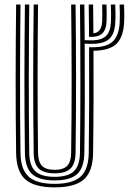

<svg xmlns="http://www.w3.org/2000/svg" viewBox="-20 -820 598 848"><path d="M221.5 7.5Q131.2 7.5 91.8 -27.8Q52.2 -63 51.2 -144.8Q49 -303.5 49.1 -468.1Q49.2 -632.8 51.2 -800H70.5Q68.8 -643 68.5 -476.6Q68.2 -310.2 70.5 -145Q71.5 -71 106.9 -39.5Q142.2 -8 221.5 -8Q300.2 -8 335.6 -39.5Q371 -71 372 -145Q373.2 -252.5 373.8 -369.1Q374.2 -485.8 373.5 -611.5Q379.8 -611.2 386.4 -611.2Q393 -611.2 399.2 -611.5Q456.8 -613.5 481 -639.8Q505.2 -666 508.5 -717.8Q509.5 -735.2 509.4 -758.5Q509.2 -781.8 508.2 -800H527.8Q528.8 -784.8 528.9 -760Q529 -735.2 527.8 -716.2Q524 -656 494.9 -627Q465.8 -598 399.5 -596Q398.8 -596 396.5 -595.9Q394.2 -595.8 393 -595.8Q393.5 -486 393.1 -372.2Q392.8 -258.5 391.2 -144.8Q390.2 -63 350.8 -27.8Q311.2 7.5 221.5 7.5ZM221.5 -23.2Q152 -23.2 121.4 -51.6Q90.8 -80 90 -145.2Q87.8 -309.5 87.9 -472.6Q88 -635.8 90 -800H109.2Q107.5 -641 107.2 -475.8Q107 -310.5 109.2 -145.5Q110 -88 136.2 -63.5Q162.5 -39 221.5 -39Q280.2 -39 306.2 -63.5Q332.2 -88 333.2 -145.5Q335.2 -307.5 335.1 -471.8Q335 -636 333.2 -800H352.5Q352.8 -782.2 352.9 -770.2Q353 -758.2 353.1 -744.2Q353.2 -730.2 353.5 -706.8Q353.8 -683.2 354 -642.5Q361.8 -642 374.4 -642Q387 -642 393.8 -642Q429.8 -643.5 448.6 -661.5Q467.5 -679.5 470 -723.2Q470.8 -737 470.6 -759.5Q470.5 -782 469.5 -800H489Q490 -781.2 490.1 -758.4Q490.2 -735.5 489 -718.8Q486.2 -671.2 464 -649.6Q441.8 -628 394.2 -626.5Q385.8 -626.5 373.5 -626.6Q361.2 -626.8 354 -627.2Q354.8 -501.5 354.5 -384.1Q354.2 -266.8 352.5 -145.2Q351.8 -80 321.2 -51.6Q290.8 -23.2 221.5 -23.2ZM221.5 -54.5Q172.8 -54.5 151 -75.6Q129.2 -96.8 128.8 -145.8Q126.5 -310 126.6 -472.9Q126.8 -635.8 128.8 -800H148Q146.2 -643 146 -476.4Q145.8 -309.8 148 -146Q148.5 -105.8 165.2 -87.9Q182 -70 221.5 -70Q260.5 -70 277.1 -87.9Q293.8 -105.8 294.2 -146Q296.5 -309 296.4 -472.4Q296.2 -635.8 294.2 -800H313.8Q315.8 -634.8 315.9 -472.2Q316 -309.8 313.8 -145.8Q313 -96.5 291.4 -75.5Q269.8 -54.5 221.5 -54.5ZM373.2 -657.2Q373.2 -675.8 373 -702.1Q372.8 -728.5 372.4 -755Q372 -781.5 372 -800H391.2Q391.5 -778.2 391.6 -765.2Q391.8 -752.2 392 -733Q392.2 -713.8 392.5 -673Q428 -675.8 431.2 -724Q432 -736.5 431.9 -758.9Q431.8 -781.2 431 -800H450.2Q451.2 -782.5 451.2 -759.4Q451.2 -736.2 450.5 -723.5Q448.5 -690.2 434.2 -674.6Q420 -659 389.5 -657.2Q380 -657 373.2 -657.2Z"/></svg>

Font: Big Shoulders Inline Text SemiBold
Style: Regular
Weight: 600
Designer: Patric King
Foundry: XO Type Co
Version: Version 1.000